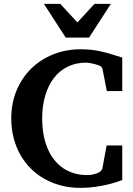

<svg xmlns="http://www.w3.org/2000/svg" viewBox="-20 -937 676 974"><path d="M600.1 -23.9Q590.8 -20 571 -13.4Q551.3 -6.8 523.4 -0.2Q495.6 6.3 461.2 11.2Q426.8 16.1 388.2 16.1Q336.9 16.1 291 4.4Q245.1 -7.3 206.1 -29.3Q167 -51.3 135.7 -82.5Q104.5 -113.8 82.5 -153.1Q60.5 -192.4 48.8 -238.5Q37.1 -284.7 37.1 -335.9Q37.1 -414.1 64.2 -478.5Q91.3 -543 138.7 -589.4Q186 -635.7 250.5 -661.4Q314.9 -687 389.2 -687Q417.5 -687 440.9 -684.6Q464.4 -682.1 488 -677Q511.7 -671.9 538.3 -664.1Q564.9 -656.2 600.1 -645V-475.1H522L500 -586.9Q500 -589.4 496.1 -595Q492.2 -600.6 486.8 -603Q482.9 -605 474.9 -607.7Q466.8 -610.4 456.8 -612.8Q446.8 -615.2 436 -617.2Q425.3 -619.1 416 -619.1Q364.7 -619.1 323.5 -598.9Q282.2 -578.6 253.4 -541.3Q224.6 -503.9 209.2 -451.4Q193.8 -398.9 193.8 -334Q193.8 -298.8 199.2 -264.2Q204.6 -229.5 216.1 -197.8Q227.5 -166 245.8 -138.9Q264.2 -111.8 289.6 -91.8Q314.9 -71.8 348.4 -60.3Q381.8 -48.8 423.8 -48.8Q442.4 -48.8 458 -53.5Q473.6 -58.1 481.9 -62Q485.8 -63.5 491.7 -70.1Q497.6 -76.7 499 -81.1L521 -199.2H600.1ZM431.6 -746.1H313.5L202.6 -917.5H285.6L372.6 -823.2L459.5 -917.5H542.5Z"/></svg>

Font: Charis SIL APac
Style: Bold
Weight: 700
Foundry: SIL International
Version: Version 5.000